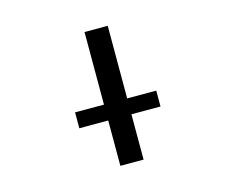

<svg xmlns="http://www.w3.org/2000/svg" viewBox="-102 -872 1204 1015"><g transform="rotate(-15 500.0 -365.0)"><path d="M279.3 -247.1V-334H437.5V-731.4H564.5V-334H723.6V-247.1H564.5V1H437.5V-247.1Z"/></g></svg>

Font: Gen Shin Gothic Monospace Medium
Style: Regular
Weight: 500
Designer: [Source Han Sans]
Ryoko NISHIZUKA  (kana & ideographs); Paul D. Hunt (Latin, Greek & Cyrillic); Wenlong ZHANG  (bopomofo
Version: Version 1.002.20150607